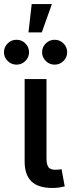

<svg xmlns="http://www.w3.org/2000/svg" viewBox="-54 -934 355 957"><path d="M207.5 2.9Q136.2 2.9 102.5 -30Q68.8 -63 68.8 -127.9V-540H177.7V-147Q177.7 -114.7 187 -101.3Q196.3 -87.9 222.2 -87.9Q233.9 -87.9 240.7 -88.6Q247.6 -89.4 252.9 -90.8L268.6 -4.9Q257.8 -2 241.7 0.5Q225.6 2.9 207.5 2.9ZM218.3 -611.8Q192.4 -611.8 174.1 -630.1Q155.8 -648.4 155.8 -673.8Q155.8 -699.2 174.1 -717.5Q192.4 -735.8 218.3 -735.8Q244.1 -735.8 262.5 -717.5Q280.8 -699.2 280.8 -673.8Q280.8 -648.4 262.5 -630.1Q244.1 -611.8 218.3 -611.8ZM28.3 -611.8Q2.4 -611.8 -15.9 -630.1Q-34.2 -648.4 -34.2 -673.8Q-34.2 -699.2 -15.9 -717.5Q2.4 -735.8 28.3 -735.8Q54.2 -735.8 72.5 -717.5Q90.8 -699.2 90.8 -673.8Q90.8 -648.4 72.5 -630.1Q54.2 -611.8 28.3 -611.8ZM87.9 -772.5 104 -913.6H204.6L154.3 -772.5Z"/></svg>

Font: V-Inter
Style: Medium-500
Weight: 500
Designer: Rasmus Andersson
Foundry: rsms
Version: Version 4.000;git-4146feb